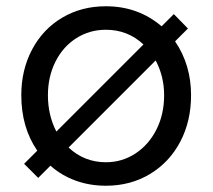

<svg xmlns="http://www.w3.org/2000/svg" viewBox="-20 -583 679 613"><path d="M539 -451Q590 -376 590 -279Q590 -196 555.5 -130.5Q521 -65 459 -27.5Q397 10 318 10Q266 10 221 -6.5Q176 -23 141 -54L102 -15L57 -60L99 -102Q48 -176 48 -279Q48 -360 82.5 -425Q117 -490 178.5 -526.5Q240 -563 318 -563Q421 -563 496 -499L535 -538L580 -492ZM160 -163 438 -441Q388 -488 318 -488Q266 -488 223.5 -461Q181 -434 157 -386Q133 -338 133 -279Q133 -215 160 -163ZM504 -279Q504 -339 477 -390L199 -112Q249 -65 318 -65Q370 -65 412.5 -93Q455 -121 479.5 -169.5Q504 -218 504 -279Z"/></svg>

Font: Open Sauce Sans
Style: Regular
Weight: 400
Designer: Alfredo Marco Pradil
Foundry: Creative Sauce Fz LLC
Version: Version 1.477